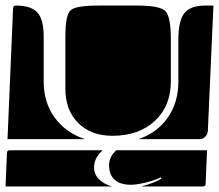

<svg xmlns="http://www.w3.org/2000/svg" viewBox="-27 -510 787 690"><path d="M208 -190V-380Q208 -456 226.5 -473Q245 -490 326 -490H467Q548 -490 567.5 -470Q587 -450 587 -368V-217Q587 -129 529.5 -75.5Q472 -22 377 -22Q300 -22 254 -68Q208 -114 208 -190ZM471 -10Q538 -33 576 -87.5Q614 -142 614 -217V-368Q614 -435 635.5 -462.5Q657 -490 710 -490H740L720 -40Q719 -27 710.5 -18.5Q702 -10 690 -10ZM0 -10 20 -480Q20 -490 30 -490Q85 -490 107.5 -465Q130 -440 130 -380V-217Q130 -142 169.5 -87.5Q209 -33 278 -10ZM-7 160 -2 40Q-2 30 8 30H342Q311 57 311 92Q311 116 328 133.5Q345 151 375 160ZM365 84Q365 53 391 30H717L712 150Q712 160 702 160H481Q526 148 553 132L551 127Q533 137 499 145.5Q465 154 444 154Q405 154 385 136Q365 118 365 84Z"/></svg>

Font: PrimecolorCV1
Style: Medium
Weight: 500
Designer: gluk
Foundry: gluk
Version: Version 0.672